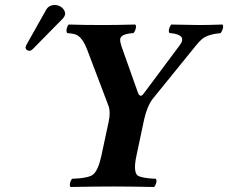

<svg xmlns="http://www.w3.org/2000/svg" viewBox="-20 -745 911 767"><path d="M197.3 -725.1Q221.7 -725.1 235.4 -705.6Q241.2 -695.8 240.2 -687Q237.3 -677.7 231.9 -671.9L111.8 -549.8Q104 -542.5 99.1 -542Q85.9 -542 82.5 -552.2Q82 -554.7 82 -556.2Q83.5 -562 85 -564.9L165.5 -708Q176.3 -724.6 197.3 -725.1ZM524.9 -122.1Q511.7 -59.6 529.3 -44.4Q544.4 -33.2 602.5 -30.8Q609.4 -22 599.6 -3.4Q597.2 0.5 595.7 2Q495.6 0 437 0Q359.4 0 261.7 2Q254.9 -6.8 264.2 -25.4Q266.6 -29.3 268.6 -30.8Q334 -33.2 352.1 -47.9Q372.6 -65.4 384.8 -122.1L414.1 -258.8Q421.9 -295.9 414.6 -318.4Q412.6 -324.2 409.7 -332L328.1 -546.9Q309.1 -596.7 283.2 -606.9Q270.5 -611.3 248.5 -612.8Q241.7 -621.6 250 -640.6Q252.4 -645 254.4 -647Q314 -645 396 -645Q440.9 -645 520.5 -647Q527.3 -638.7 518.1 -619.6Q515.6 -615.2 513.2 -612.8Q461.9 -609.9 460 -587.9Q459.5 -576.7 466.3 -557.1L531.7 -373Q540.5 -353.5 553.2 -370.1L697.8 -564Q728.5 -605 665 -612.3Q660.6 -612.8 657.2 -612.8Q650.4 -621.1 659.7 -640.6Q662.1 -645 664.6 -647Q743.7 -645 774.9 -645Q808.6 -645 868.7 -647Q875.5 -638.7 865.7 -619.6Q863.3 -615.2 861.3 -612.8Q810.5 -607.9 787.6 -589.4Q775.9 -579.6 764.2 -564.9L590.8 -351.1Q567.9 -321.8 555.7 -267.6Z"/></svg>

Font: Linux Libertine Slanted O
Style: Bold Slanted
Weight: 700
Designer: Philipp H. Poll
Foundry: Philipp H. Poll
Version: Version 5.0.0